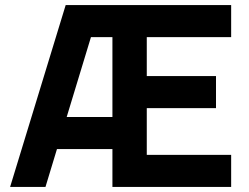

<svg xmlns="http://www.w3.org/2000/svg" viewBox="-20 -740 985 760"><path d="M160 0 205.5 -150H425V0H895V-127H561V-312H835V-439H561V-593H895V-720H240L20 0ZM244 -277 340 -593H425V-277Z"/></svg>

Font: Manrope ExtraBold
Style: Regular
Weight: 800
Designer: Mikhail Sharanda
Foundry: Mikhail Sharanda
Version: Version 4.505